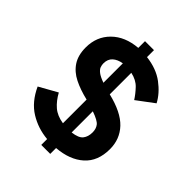

<svg xmlns="http://www.w3.org/2000/svg" viewBox="-231 -900 1090 1090"><g transform="rotate(45 314.0 -355.5)"><path d="M291 61V14Q212 7 146.5 -33.5Q81 -74 42 -159L151 -220Q175 -176 207 -148.5Q239 -121 291 -113V-303Q227 -318 179 -342Q131 -366 104.5 -406.5Q78 -447 78 -509Q78 -596 135.5 -653Q193 -710 291 -718V-772H363V-716Q447 -706 503 -664Q559 -622 587 -569L484 -492Q465 -522 437.5 -551Q410 -580 363 -590V-417Q479 -389 531.5 -333.5Q584 -278 584 -198Q584 -101 524.5 -47.5Q465 6 363 14V61ZM363 -111Q413 -117 430 -139Q447 -161 447 -195Q447 -224 432.5 -243Q418 -262 363 -281ZM291 -438V-594Q255 -588 234 -569Q213 -550 213 -516Q213 -503 217.5 -490Q222 -477 238.5 -464Q255 -451 291 -438Z"/></g></svg>

Font: Zen Kaku Gothic New Black
Style: Regular
Weight: 900
Designer: Yoshimichi Ohira
Foundry: Positype
Version: Version 1.001